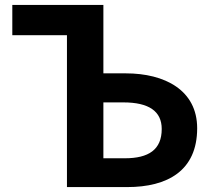

<svg xmlns="http://www.w3.org/2000/svg" viewBox="-20 -760 865 780"><path d="M30 -617H252V0H497C660 0 781 -66 781 -239C781 -394 649 -462 491 -462H400V-740H30ZM487 -117H400V-344H481C585 -344 637 -308 637 -236C637 -152 584 -117 487 -117Z"/></svg>

Font: Spoqa Han Sans Neo Bold
Style: Bold
Weight: 700
Designer: [Spoqa Han Sans Neo] Dong-huui Kim  Younghwa Kang  Yujin Lee  [Noto Sans] Ryoko NISHIZUKA  (kana & ideographs); Paul D. 
Foundry: Spoqa (http://www.spoqa-han-sans.com)
Version: Version 1.100;hotconv 1.0.109;makeotfexe 2.5.65596